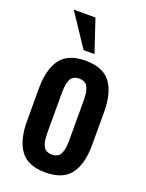

<svg xmlns="http://www.w3.org/2000/svg" viewBox="-162 -950 790 1038"><g transform="rotate(20 233.0 -431.0)"><path d="M76.7 -871.1H201.7L264.2 -683.6H201.7ZM45.4 -218.8V-406.2Q45.4 -516.6 88.9 -575.2Q132.3 -633.8 232.9 -633.8Q333.5 -633.8 377 -575.2Q420.4 -516.6 420.4 -406.2V-218.8Q420.4 -108.4 377 -49.8Q333.5 8.8 232.9 8.8Q132.3 8.8 88.9 -49.8Q45.4 -108.4 45.4 -218.8ZM170.4 -406.2V-218.8Q170.4 -200.7 170.7 -191.7Q170.9 -182.6 171.9 -167Q172.9 -151.4 175.3 -143.1Q177.7 -134.8 182.1 -123.8Q186.5 -112.8 193.1 -107.2Q199.7 -101.6 209.7 -97.7Q219.7 -93.8 232.9 -93.8Q246.1 -93.8 256.1 -97.7Q266.1 -101.6 272.7 -107.2Q279.3 -112.8 283.7 -123.8Q288.1 -134.8 290.5 -143.1Q293 -151.4 293.9 -167Q294.9 -182.6 295.2 -191.7Q295.4 -200.7 295.4 -218.8V-406.2Q295.4 -424.3 295.2 -433.3Q294.9 -442.4 293.9 -458Q293 -473.6 290.5 -481.9Q288.1 -490.2 283.7 -501.2Q279.3 -512.2 272.7 -517.8Q266.1 -523.4 256.1 -527.3Q246.1 -531.2 232.9 -531.2Q219.7 -531.2 209.7 -527.3Q199.7 -523.4 193.1 -517.8Q186.5 -512.2 182.1 -501.2Q177.7 -490.2 175.3 -481.9Q172.9 -473.6 171.9 -458Q170.9 -442.4 170.7 -433.3Q170.4 -424.3 170.4 -406.2Z"/></g></svg>

Font: Oswald
Style: Stencbab
Weight: 400
Designer: Mathieu Le Lay
Foundry: Mathieu Le Lay
Version: Version 1.000